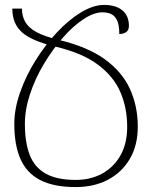

<svg xmlns="http://www.w3.org/2000/svg" viewBox="-20 -749 625 779"><path d="M219 -587Q336 -559 406 -508Q476 -457 507.5 -387.5Q539 -318 539 -235Q539 -159 506.5 -104Q474 -49 417.5 -19.5Q361 10 287 10Q198 10 143 -18.5Q88 -47 63 -104Q38 -161 38 -246Q38 -307 61.5 -374Q85 -441 124 -503.5Q163 -566 211 -617.5Q259 -669 309 -699Q359 -729 402 -729Q450 -729 476.5 -707Q503 -685 503 -644Q503 -626 491.5 -618.5Q480 -611 464 -611Q464 -648 455 -666.5Q446 -685 431 -692Q416 -699 395 -699Q361 -699 318.5 -671Q276 -643 234.5 -595.5Q193 -548 158 -489.5Q123 -431 102 -368Q81 -305 81 -246Q81 -171 100.5 -120.5Q120 -70 165.5 -44.5Q211 -19 287 -19Q348 -19 395 -45Q442 -71 469 -119Q496 -167 496 -235Q496 -310 469 -374Q442 -438 377.5 -486.5Q313 -535 200 -561Q106 -584 68 -619Q30 -654 30 -714H69Q69 -684 82.5 -660Q96 -636 128.5 -618.5Q161 -601 219 -587Z"/></svg>

Font: Noto Serif Armenian ExtraLight
Style: Regular
Weight: 250
Version: Version 2.007